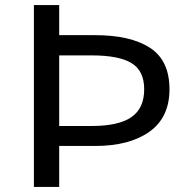

<svg xmlns="http://www.w3.org/2000/svg" viewBox="-20 -739 755 759"><path d="M114 -719H214V-600H356Q496 -600 573 -550Q650 -500 650 -386Q650 -275 571 -218.5Q492 -162 356 -162H214V0H114ZM550 -386Q550 -459 500 -489.5Q450 -520 343 -520H214V-241H343Q449 -241 499.5 -276Q550 -311 550 -386Z"/></svg>

Font: Nebula Sans Medium
Style: Regular
Weight: 500
Designer: Paul D. Hunt for Adobe (as Source Sans)
Foundry: Nebula Entertainment & Broadcasting LLC
Version: Version 1.010